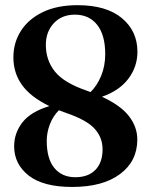

<svg xmlns="http://www.w3.org/2000/svg" viewBox="-20 -730 591 760"><path d="M265.5 10Q151 10 93.5 -35.2Q36 -80.5 36 -151Q36 -203.5 69 -245.8Q102 -288 175.5 -310Q100.5 -346.5 66.8 -394Q33 -441.5 33 -503Q33 -561 62.8 -607.8Q92.5 -654.5 149.2 -682Q206 -709.5 287 -709.5Q401 -709.5 462.5 -658.2Q524 -607 524 -525Q524 -466 488.2 -418.5Q452.5 -371 383.5 -347Q457.5 -313 490.5 -270.2Q523.5 -227.5 523.5 -177.5Q523.5 -92 455.2 -41Q387 10 265.5 10ZM321 -372Q330 -369 338.5 -365.5Q365 -392 380.8 -430.8Q396.5 -469.5 396.5 -516Q396.5 -591 364.8 -631.5Q333 -672 276.5 -672Q224.5 -672 193 -638.2Q161.5 -604.5 161.5 -552Q161.5 -492 197 -447.2Q232.5 -402.5 321 -372ZM165 -172.5Q165 -101.5 195.2 -65Q225.5 -28.5 278 -28.5Q329.5 -28.5 357.8 -57.8Q386 -87 386 -139Q386 -186 354.5 -220.5Q323 -255 244.5 -282Q228 -287.5 213 -293.5Q189.5 -270 177.2 -237.5Q165 -205 165 -172.5Z"/></svg>

Font: Fraunces 144pt Soft SemiBold
Style: Regular
Weight: 600
Version: Version 1.000;[b76b70a41]